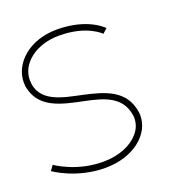

<svg xmlns="http://www.w3.org/2000/svg" viewBox="-119 -688 736 797"><g transform="rotate(-20 248.5 -289.5)"><path d="M415 -529C415 -529 356 -594 219 -594C95 -594 15 -517 15 -434C15 -424 16 -413 19 -403C42 -314 130 -295 223 -276C305 -259 382 -239 395 -151C396 -147 396 -142 396 -138C396 -114 387 -91 370 -72C339 -36 283 -12 213 -12C94 -12 11 -72 11 -72L-5 -50C-5 -50 85 15 213 15C339 15 423 -58 423 -139C423 -144 423 -150 422 -155C407 -258 319 -282 228 -302C145 -320 42 -335 42 -436C42 -505 113 -567 219 -567C342 -567 395 -511 395 -511Z"/></g></svg>

Font: MintSans
Style: ExtraLight
Weight: 200
Version: Version 1.0